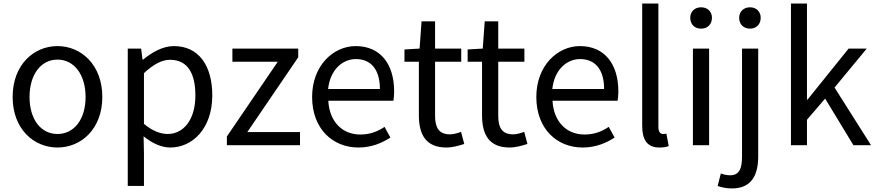

<svg xmlns="http://www.w3.org/2000/svg" viewBox="-20 -816 4925 1079"><path d="M303 13C436 13 555 -91 555 -271C555 -452 436 -557 303 -557C170 -557 51 -452 51 -271C51 -91 170 13 303 13ZM303 -63C209 -63 146 -146 146 -271C146 -396 209 -481 303 -481C397 -481 461 -396 461 -271C461 -146 397 -63 303 -63Z M698 229H789V45L787 -50C836 -10 888 13 937 13C1062 13 1173 -94 1173 -280C1173 -447 1097 -557 957 -557C894 -557 833 -521 784 -481H781L773 -543H698ZM922 -63C886 -63 838 -78 789 -120V-405C842 -454 889 -480 935 -480C1038 -480 1078 -399 1078 -279C1078 -144 1012 -63 922 -63Z M1255 0H1666V-74H1370L1656 -494V-543H1286V-469H1541L1255 -49Z M1994 13C2068 13 2126 -12 2174 -43L2141 -103C2101 -76 2058 -60 2005 -60C1902 -60 1831 -134 1825 -250H2191C2193 -263 2195 -282 2195 -302C2195 -457 2117 -557 1979 -557C1853 -557 1734 -447 1734 -271C1734 -92 1850 13 1994 13ZM1824 -316C1835 -422 1903 -484 1980 -484C2065 -484 2115 -425 2115 -316Z M2489 13C2522 13 2558 3 2589 -7L2571 -75C2553 -68 2528 -61 2509 -61C2446 -61 2425 -99 2425 -166V-469H2572V-543H2425V-696H2349L2338 -543L2253 -538V-469H2334V-168C2334 -60 2373 13 2489 13Z M2844 13C2877 13 2913 3 2944 -7L2926 -75C2908 -68 2883 -61 2864 -61C2801 -61 2780 -99 2780 -166V-469H2927V-543H2780V-696H2704L2693 -543L2608 -538V-469H2689V-168C2689 -60 2728 13 2844 13Z M3254 13C3328 13 3386 -12 3434 -43L3401 -103C3361 -76 3318 -60 3265 -60C3162 -60 3091 -134 3085 -250H3451C3453 -263 3455 -282 3455 -302C3455 -457 3377 -557 3239 -557C3113 -557 2994 -447 2994 -271C2994 -92 3110 13 3254 13ZM3084 -316C3095 -422 3163 -484 3240 -484C3325 -484 3375 -425 3375 -316Z M3685 13C3710 13 3725 10 3738 5L3725 -65C3715 -63 3711 -63 3706 -63C3692 -63 3680 -74 3680 -102V-796H3589V-108C3589 -31 3617 13 3685 13Z M3920 -655C3956 -655 3981 -679 3981 -716C3981 -751 3956 -775 3920 -775C3884 -775 3859 -751 3859 -716C3859 -679 3884 -655 3920 -655ZM3874 0H3965V-543H3874Z M4195 -655C4230 -655 4255 -679 4255 -716C4255 -751 4230 -775 4195 -775C4159 -775 4134 -751 4134 -716C4134 -679 4159 -655 4195 -655ZM4093 243C4200 243 4241 173 4241 62V-543H4150V62C4150 128 4137 169 4083 169C4063 169 4045 164 4031 159L4013 229C4032 236 4060 243 4093 243Z M4425 0H4515V-143L4617 -262L4776 0H4875L4670 -324L4851 -543H4749L4518 -256H4515V-796H4425Z"/></svg>

Font: Noto Sans JP
Style: Regular
Weight: 400
Designer: Ryoko NISHIZUKA  (kana, bopomofo & ideographs); Paul D. Hunt (Latin, Greek & Cyrillic); Sandoll Communications , Soo-you
Foundry: Adobe
Version: Version 2.002;hotconv 1.0.116;makeotfexe 2.5.65601